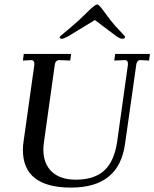

<svg xmlns="http://www.w3.org/2000/svg" viewBox="-20 -842 701 872"><path d="M84 -161Q84 -180 87 -199L136 -548V-553Q136 -560 132.5 -564.5Q129 -569 123 -569L84 -567L88 -597H303L299 -567L250 -569Q232 -569 229 -549L180 -199Q177 -180 177 -163Q177 -98 215.5 -62Q254 -26 324 -26Q409 -26 454 -68Q499 -110 512 -198L561 -548V-553Q561 -569 548 -569L499 -567L503 -597H661L657 -567L618 -569Q602 -569 599 -549L548 -189Q534 -88 472.5 -39Q411 10 303 10Q84 10 84 -161ZM251 -673Q251 -677 278 -698Q321 -734 337 -749L387 -797Q414 -822 421 -822Q429 -822 447 -797L483 -749Q502 -724 532 -694Q548 -678 548 -674Q548 -666 535 -666Q525 -666 508 -678L411 -751L291 -678Q269 -666 262 -666Q251 -666 251 -673Z"/></svg>

Font: Unna
Style: Italic
Weight: 400
Italic angle: -8.05°
Designer: Jorge de Buen Unna
Foundry: Omnibus-Type
Version: Version 2.008